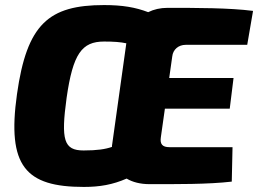

<svg xmlns="http://www.w3.org/2000/svg" viewBox="-20 -724 1019 758"><path d="M713 -547H956L979 -681C886 -693 757 -693 641 -693C613 -693 587 -687 565 -676C515 -695 464 -704 391 -704C172 -704 86 -629 47 -352C7 -68 81 14 311 14C374 14 425 5 480 -19C503 -5 534 3 570 3C674 3 801 4 895 -7L898 -143H649C621 -143 611 -155 615 -182L631 -295H887L902 -416H648L660 -501C663 -529 685 -547 713 -547ZM310 -130C232 -130 220 -171 243 -338C268 -512 303 -560 391 -560C429 -560 456 -558 479 -553C478 -551 478 -550 478 -548L423 -155C422 -151 422 -148 422 -144C396 -135 364 -130 310 -130Z"/></svg>

Font: Exo 2 Extra Bold
Style: Italic
Weight: 800
Italic angle: -8°
Designer: Natanael Gama
Version: Version 1.001;PS 001.001;hotconv 1.0.88;makeotf.lib2.5.64775